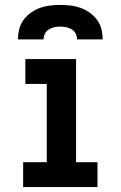

<svg xmlns="http://www.w3.org/2000/svg" viewBox="-20 -760 490 780"><path d="M74 0V-101H170V-419H83V-520H289V-101H376V0ZM53 -600Q53 -621 58 -641.5Q63 -662 75.5 -679Q88 -696 105.5 -708.5Q123 -721 142.5 -728Q162 -735 183 -737.5Q204 -740 225 -740Q246 -740 267 -737.5Q288 -735 307.5 -728Q327 -721 344.5 -708.5Q362 -696 374.5 -679Q387 -662 392 -641.5Q397 -621 397 -600H293Q293 -612 287.5 -623Q282 -634 271.5 -640.5Q261 -647 249 -649.5Q237 -652 225 -652Q213 -652 201 -649.5Q189 -647 178.5 -640.5Q168 -634 162.5 -623Q157 -612 157 -600Z"/></svg>

Font: Zed Sans Extended
Style: Bold
Weight: 700
Width: 7
Designer: Belleve Invis
Foundry: Belleve Invis
Version: Version 1.0.0; ttfautohint (v1.8.4)